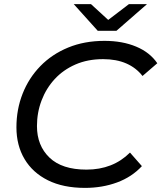

<svg xmlns="http://www.w3.org/2000/svg" viewBox="-20 -907 786 935"><path d="M394 8Q288 8 213.5 -29Q139 -66 99.5 -132.5Q60 -199 60 -287Q60 -374 90 -450.5Q120 -527 176.5 -585Q233 -643 312 -675.5Q391 -708 489 -708Q576 -708 643 -680Q710 -652 746 -599L674 -537Q643 -577 595 -598Q547 -619 482 -619Q407 -619 347.5 -593Q288 -567 246.5 -522Q205 -477 182.5 -418Q160 -359 160 -293Q160 -198 221 -139.5Q282 -81 401 -81Q530 -81 613 -164L671 -98Q622 -45 550 -18.5Q478 8 394 8ZM456 -757 339 -887H423L507 -810L608 -887H696L547 -757Z"/></svg>

Font: Montserrat Medium
Style: Italic
Weight: 500
Italic angle: -11.3°
Designer: Julieta Ulanovsky
Foundry: Julieta Ulanovsky
Version: Version 9.000; ttfautohint (v1.8.4.7-5d5b)